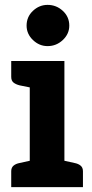

<svg xmlns="http://www.w3.org/2000/svg" viewBox="-20 -767 378 787"><path d="M102 0V-517H244V0ZM26 0V-65Q26 -80 35.5 -88Q45 -96 61 -99L111 -110L124 0ZM222 0 235 -110 285 -99Q301 -96 310.5 -88Q320 -80 320 -65V0ZM124 -517 111 -407 61 -417Q45 -421 35.5 -428.5Q26 -436 26 -452V-517ZM175 -578Q141 -578 115 -603Q89 -628 89 -662Q89 -698 115 -722.5Q141 -747 175 -747Q211 -747 237.5 -722.5Q264 -698 264 -662Q264 -628 237.5 -603Q211 -578 175 -578Z"/></svg>

Font: Aleo ExtraBold
Style: Regular
Weight: 800
Designer: Alessio Laiso
Foundry: Alessio Laiso
Version: Version 2.001;gftools[0.9.29]